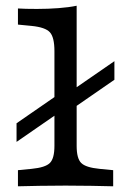

<svg xmlns="http://www.w3.org/2000/svg" viewBox="-20 -653 460 673"><path d="M38 -155.6V-220.9L180.5 -319.4V-254.1ZM239.2 -275.4V-340.7L381 -438.6V-373.4ZM209.8 -2.4Q157.2 -2.4 118.5 -1.6Q79.8 -0.8 42.9 0V-56.5L90.3 -61.1Q139.1 -65.8 154.9 -81.8Q170.8 -97.7 170.8 -141.5V-206.7H248.7V-141.5Q248.7 -97.7 264.6 -81.8Q280.5 -65.8 329.2 -61.1L376.7 -56.5V0Q339.8 -0.8 301 -1.6Q262.3 -2.4 209.8 -2.4ZM170.8 -206.7V-473.7Q170.8 -522.3 154.9 -539.8Q139.1 -557.4 90.3 -562.2L42.9 -566.8V-623.3Q54.7 -622.5 71.6 -622.1Q88.5 -621.7 109.6 -621.7Q148.8 -621.7 185.4 -624.5Q222 -627.3 248.7 -632.9V-623.3V-206.7Z"/></svg>

Font: Playfair 5pt SemiExpanded Light
Style: Regular
Weight: 300
Width: 6
Designer: Claus Eggers Sørensen
Foundry: Claus Eggers Sørensen
Version: Version 2.203